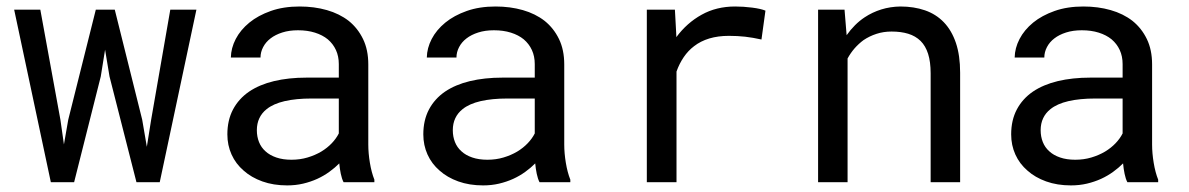

<svg xmlns="http://www.w3.org/2000/svg" viewBox="-20 -558 3641 588"><path d="M135.7 0H207L288.6 -323.7L301.8 -405.8L315.4 -323.7L397.9 0H469.2L581.5 -528.3H501.5L442.9 -191.4L429.7 -108.4L415.5 -191.4L331.5 -528.3H273.4L189 -191.4L175.8 -115.7L165 -191.4L103.5 -528.3H23.4Z M1032.2 0H1126.5V-7.8Q1117.7 -29.8 1112.8 -59.3Q1107.9 -88.9 1107.9 -115.2V-360.8Q1107.9 -405.3 1091.8 -438.5Q1075.7 -471.7 1047.9 -494.1Q1019.5 -516.1 981 -527.1Q942.4 -538.1 897.5 -538.1Q848.1 -538.1 809.3 -524.4Q770.5 -510.7 743.7 -488.8Q716.3 -466.3 701.9 -438.5Q687.5 -410.6 687 -381.8H777.8Q777.8 -398.4 785.9 -413.8Q793.9 -429.2 808.6 -440.4Q823.2 -451.7 844.5 -458.5Q865.7 -465.3 892.6 -465.3Q921.4 -465.3 944.6 -458Q967.8 -450.7 983.9 -437.5Q1000 -423.8 1008.8 -404.8Q1017.6 -385.7 1017.6 -361.8V-320.3H918.9Q863.8 -320.3 819.1 -309.6Q774.4 -298.8 742.7 -277.3Q710.9 -255.4 693.6 -222.7Q676.3 -189.9 676.3 -146.5Q676.3 -113.3 689.2 -84.7Q702.1 -56.2 726.1 -35.6Q749.5 -14.6 783.4 -2.4Q817.4 9.8 859.4 9.8Q885.3 9.8 908.2 4.4Q931.2 -1 951.7 -10.3Q971.7 -19.5 988.5 -31.7Q1005.4 -43.9 1019 -57.6Q1020.5 -41 1023.7 -25.6Q1026.9 -10.3 1032.2 0ZM872.6 -68.8Q846.2 -68.8 826.2 -75.7Q806.2 -82.5 793 -94.7Q779.8 -106.4 773.2 -123Q766.6 -139.6 766.6 -159.2Q766.6 -179.7 774.2 -195.8Q781.7 -211.9 796.4 -223.6Q816.9 -240.2 851.8 -248.3Q886.7 -256.3 933.6 -256.3H1017.6V-149.4Q1009.8 -133.8 996.1 -119.4Q982.4 -105 963.9 -93.8Q944.8 -82.5 921.9 -75.7Q898.9 -68.8 872.6 -68.8Z M1632.3 0H1726.6V-7.8Q1717.8 -29.8 1712.9 -59.3Q1708 -88.9 1708 -115.2V-360.8Q1708 -405.3 1691.9 -438.5Q1675.8 -471.7 1647.9 -494.1Q1619.6 -516.1 1581.1 -527.1Q1542.5 -538.1 1497.6 -538.1Q1448.2 -538.1 1409.4 -524.4Q1370.6 -510.7 1343.8 -488.8Q1316.4 -466.3 1302 -438.5Q1287.6 -410.6 1287.1 -381.8H1377.9Q1377.9 -398.4 1386 -413.8Q1394 -429.2 1408.7 -440.4Q1423.3 -451.7 1444.6 -458.5Q1465.8 -465.3 1492.7 -465.3Q1521.5 -465.3 1544.7 -458Q1567.9 -450.7 1584 -437.5Q1600.1 -423.8 1608.9 -404.8Q1617.7 -385.7 1617.7 -361.8V-320.3H1519Q1463.9 -320.3 1419.2 -309.6Q1374.5 -298.8 1342.8 -277.3Q1311 -255.4 1293.7 -222.7Q1276.4 -189.9 1276.4 -146.5Q1276.4 -113.3 1289.3 -84.7Q1302.2 -56.2 1326.2 -35.6Q1349.6 -14.6 1383.5 -2.4Q1417.5 9.8 1459.5 9.8Q1485.4 9.8 1508.3 4.4Q1531.2 -1 1551.8 -10.3Q1571.8 -19.5 1588.6 -31.7Q1605.5 -43.9 1619.1 -57.6Q1620.6 -41 1623.8 -25.6Q1627 -10.3 1632.3 0ZM1472.7 -68.8Q1446.3 -68.8 1426.3 -75.7Q1406.2 -82.5 1393.1 -94.7Q1379.9 -106.4 1373.3 -123Q1366.7 -139.6 1366.7 -159.2Q1366.7 -179.7 1374.3 -195.8Q1381.8 -211.9 1396.5 -223.6Q1417 -240.2 1451.9 -248.3Q1486.8 -256.3 1533.7 -256.3H1617.7V-149.4Q1609.9 -133.8 1596.2 -119.4Q1582.5 -105 1564 -93.8Q1544.9 -82.5 1522 -75.7Q1499 -68.8 1472.7 -68.8Z M2231.4 -538.1Q2173.8 -538.1 2128.7 -512.9Q2083.5 -487.8 2051.3 -444.3L2050.8 -457.5L2046.9 -528.3H1960.9V0H2051.8V-338.9Q2060.5 -363.3 2074 -383.1Q2087.4 -402.8 2105.5 -416.5Q2125.5 -432.1 2152.3 -440.2Q2179.2 -448.2 2212.4 -448.2Q2238.3 -448.2 2262 -445.6Q2285.6 -442.9 2312 -437L2324.2 -525.4Q2310.5 -531.2 2283.4 -534.7Q2256.3 -538.1 2231.4 -538.1Z M2485.4 0H2575.7V-378.9Q2585 -396 2597.4 -410.2Q2609.9 -424.3 2624.5 -435.1Q2642.6 -447.3 2664.1 -454.3Q2685.5 -461.4 2710.4 -461.4Q2739.3 -461.4 2761.5 -454.6Q2783.7 -447.8 2799.3 -432.6Q2814.5 -417.5 2822.3 -393.1Q2830.1 -368.7 2830.1 -333.5V0H2920.4V-335.4Q2920.4 -388.2 2907.5 -426.5Q2894.5 -464.8 2870.6 -489.7Q2846.7 -514.6 2812.7 -526.4Q2778.8 -538.1 2737.3 -538.1Q2706.5 -537.6 2679 -529.1Q2651.4 -520.5 2627.9 -504.9Q2612.3 -494.6 2598.4 -480.7Q2584.5 -466.8 2572.8 -450.2L2566.4 -528.3H2485.4Z M3432.6 0H3526.9V-7.8Q3518.1 -29.8 3513.2 -59.3Q3508.3 -88.9 3508.3 -115.2V-360.8Q3508.3 -405.3 3492.2 -438.5Q3476.1 -471.7 3448.2 -494.1Q3419.9 -516.1 3381.3 -527.1Q3342.8 -538.1 3297.9 -538.1Q3248.5 -538.1 3209.7 -524.4Q3170.9 -510.7 3144 -488.8Q3116.7 -466.3 3102.3 -438.5Q3087.9 -410.6 3087.4 -381.8H3178.2Q3178.2 -398.4 3186.3 -413.8Q3194.3 -429.2 3209 -440.4Q3223.6 -451.7 3244.9 -458.5Q3266.1 -465.3 3293 -465.3Q3321.8 -465.3 3345 -458Q3368.2 -450.7 3384.3 -437.5Q3400.4 -423.8 3409.2 -404.8Q3418 -385.7 3418 -361.8V-320.3H3319.3Q3264.2 -320.3 3219.5 -309.6Q3174.8 -298.8 3143.1 -277.3Q3111.3 -255.4 3094 -222.7Q3076.7 -189.9 3076.7 -146.5Q3076.7 -113.3 3089.6 -84.7Q3102.5 -56.2 3126.5 -35.6Q3149.9 -14.6 3183.8 -2.4Q3217.8 9.8 3259.8 9.8Q3285.6 9.8 3308.6 4.4Q3331.5 -1 3352.1 -10.3Q3372.1 -19.5 3388.9 -31.7Q3405.8 -43.9 3419.4 -57.6Q3420.9 -41 3424.1 -25.6Q3427.2 -10.3 3432.6 0ZM3272.9 -68.8Q3246.6 -68.8 3226.6 -75.7Q3206.5 -82.5 3193.4 -94.7Q3180.2 -106.4 3173.6 -123Q3167 -139.6 3167 -159.2Q3167 -179.7 3174.6 -195.8Q3182.1 -211.9 3196.8 -223.6Q3217.3 -240.2 3252.2 -248.3Q3287.1 -256.3 3334 -256.3H3418V-149.4Q3410.2 -133.8 3396.5 -119.4Q3382.8 -105 3364.3 -93.8Q3345.2 -82.5 3322.3 -75.7Q3299.3 -68.8 3272.9 -68.8Z"/></svg>

Font: RobotoMono Nerd Font
Style: Regular
Weight: 400
Monospace: yes
Designer: Google
Version: Version 3.000;Nerd Fonts 3.2.1